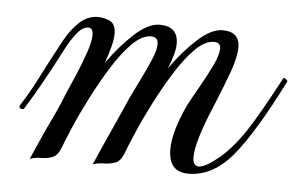

<svg xmlns="http://www.w3.org/2000/svg" viewBox="-34 -353 635 404"><g transform="rotate(5 283.5 -151.0)"><path d="M376 5Q334 5 334 -43Q334 -81 362 -140Q371 -157 384.5 -180.5Q398 -204 409 -227Q420 -250 420 -263Q420 -276 406 -276Q387 -276 366.5 -255.5Q346 -235 326 -203Q306 -171 288 -136Q270 -101 257 -70.5Q244 -40 238 -24Q232 -9 221 -5Q210 -1 197.5 -1Q185 -1 174 3Q188 -29 197 -49Q206 -69 215.5 -90Q225 -111 240 -145Q248 -162 259 -184Q270 -206 279 -227Q288 -248 288 -261Q288 -276 273 -276Q254 -276 233.5 -255.5Q213 -235 193 -203Q173 -171 155 -136Q137 -101 124 -70.5Q111 -40 105 -24Q99 -9 88 -5Q77 -1 64.5 -1Q52 -1 41 3Q55 -29 64 -49Q73 -69 83 -89.5Q93 -110 107 -145Q115 -163 125 -186.5Q135 -210 142.5 -232.5Q150 -255 150 -268Q150 -283 140 -283Q128 -283 116 -268Q104 -253 94.5 -234.5Q85 -216 79 -205Q67 -182 51.5 -154.5Q36 -127 21 -103Q20 -100 16 -100Q13 -100 11 -102Q9 -104 11 -108Q27 -133 41.5 -160.5Q56 -188 67 -210Q78 -231 90.5 -253.5Q103 -276 120 -291.5Q137 -307 159 -307Q169 -307 182 -302Q196 -296 196 -275Q196 -264 192 -248Q188 -232 181 -212Q207 -249 236 -275.5Q265 -302 289 -302Q328 -302 328 -265Q328 -246 314 -212Q340 -249 369 -275.5Q398 -302 422 -302Q458 -302 458 -269Q458 -249 447 -218Q436 -187 419 -146Q401 -104 392.5 -75.5Q384 -47 384 -31Q384 -12 397 -12Q411 -12 442 -38Q471 -64 496 -103.5Q521 -143 557 -211Q557 -213 559 -213Q562 -213 565 -210Q568 -207 566 -205Q513 -99 471 -47Q429 5 376 5Z"/></g></svg>

Font: Mea Culpa
Style: Regular
Weight: 400
Designer: Robert E. Leuschke
Foundry: Robert E. Leuschke
Version: Version 1.010; ttfautohint (v1.8.3)